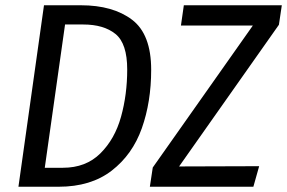

<svg xmlns="http://www.w3.org/2000/svg" viewBox="-20 -709 1090 729"><path d="M554 -444Q554 -322 518.5 -222Q483 -122 404 -61Q325 0 203 0H50L147 -689H287Q409 -689 481.5 -634Q554 -579 554 -444ZM227 -616 150 -72H219Q306 -72 361 -126.5Q416 -181 439.5 -265.5Q463 -350 463 -445Q463 -544 418.5 -580Q374 -616 296 -616ZM560 -73 940 -612H667L678 -689H1050L1039 -615L660 -77L964 -78L942 0H549Z"/></svg>

Font: Fira Sans Condensed
Style: Italic
Weight: 400
Width: 3
Italic angle: -8°
Designer: bBox Type GmbH & Carrois Corporate GbR & Edenspiekermann AG
Foundry: bBox Type GmbH & Carrois Corporate GbR & Edenspiekermann AG
Version: Version 4.301